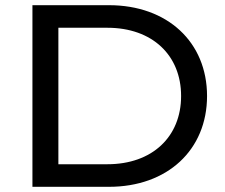

<svg xmlns="http://www.w3.org/2000/svg" viewBox="-20 -720 866 740"><path d="M105 0H400C625 0 778 -142 778 -350C778 -558 625 -700 400 -700H105ZM205 -87V-613H394C567 -613 678 -507 678 -350C678 -193 567 -87 394 -87Z"/></svg>

Font: AWKNG-Font Medium
Style: Regular
Weight: 500
Designer: Awakening Church
Foundry: Awakening Church
Version: Version 1.700;PS 001.700;hotconv 1.0.88;makeotf.lib2.5.64775